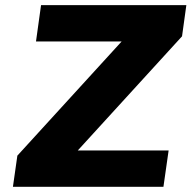

<svg xmlns="http://www.w3.org/2000/svg" viewBox="-20 -720 738 740"><path d="M279.8 -140.1H629.9L609.9 0H29.8L46.9 -120.1L448.7 -560.1H118.7L138.2 -700.2H698.2L681.6 -580.1Z"/></svg>

Font: Fivo Sans Heavy
Style: Regular
Weight: 900
Designer: Alexander Slobzheninov
Foundry: Alexander Slobzheninov
Version: 1.0